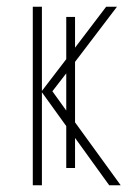

<svg xmlns="http://www.w3.org/2000/svg" viewBox="-20 -548 397 568"><path d="M135 -278 176 -331V-221ZM104 -275 176 -175V-51H202V-140L303 0H337L202 -186V-365L326 -528H294L202 -407V-498H176V-373L104 -279V-528H77V0H104Z"/></svg>

Font: Noto Sans Display SemiCondensed Thin
Style: Regular
Weight: 250
Width: 4
Designer: Monotype Design team
Foundry: Monotype Imaging Inc.
Version: 1.000